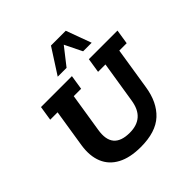

<svg xmlns="http://www.w3.org/2000/svg" viewBox="-208 -972 1151 1151"><g transform="rotate(-45 368.0 -396.0)"><path d="M342.1 10Q251.2 10 192.4 -21.3Q133.6 -52.6 109.7 -110.7Q85.8 -168.8 97.8 -248.6L136 -490.4H73.4L87.9 -583H350.1L335.6 -490.4H273L234.1 -244.8Q221.8 -170.5 252.4 -133.9Q282.9 -97.4 355.7 -97.4Q417.2 -97.4 453.4 -129.1Q489.7 -160.7 499.9 -227.3L541.8 -490.4H479.2L493.8 -583H736.4L721.8 -490.4H659.2L617 -222.8Q600 -111.6 534.6 -50.8Q469.2 10 342.1 10ZM287.6 -640.8 391 -801.5H516.4L575.4 -640.8H502.8L448.8 -750.8L362.6 -640.8Z"/></g></svg>

Font: Rokkitt SemiBold
Style: Italic
Weight: 600
Italic angle: -9°
Designer: Vernon Adams
Foundry: Vernon Adams
Version: Version 3.103